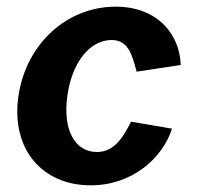

<svg xmlns="http://www.w3.org/2000/svg" viewBox="-20 -546 593 576"><path d="M327 -526C182 -526 58 -416 35 -256C13 -97 108 10 252 10C377 10 468 -72 496 -160L373 -181C352 -139 325 -90 271 -90C204 -90 168 -157 182 -258C195 -356 248 -426 315 -426C367 -426 377 -377 390 -331L522 -351C520 -440 455 -526 327 -526Z"/></svg>

Font: United Sans
Style: Bold Italic
Weight: 700
Italic angle: -8°
Designer: Pablo Impallari, Rodrigo Fuenzalida (Modified by Dan O. Williams)
Version: Version 1.000;PS 001.000;hotconv 1.0.88;makeotf.lib2.5.64775